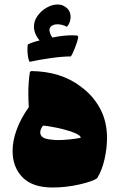

<svg xmlns="http://www.w3.org/2000/svg" viewBox="-20 -797 532 854"><path d="M456 -183Q456 -138 445 -89Q434 -40 412 -4Q392 10 333 23.5Q274 37 214 37Q125 37 80.5 -8Q36 -53 36 -126Q36 -172 55 -222.5Q74 -273 108 -320Q106 -358 106 -380Q106 -433 113 -477L119 -481Q252 -479 339 -412Q393 -373 424.5 -315.5Q456 -258 456 -183ZM236 -174Q284 -174 339 -184Q339 -196 305 -208.5Q271 -221 229 -229.5Q187 -238 171 -238Q159 -222 159 -208Q159 -182 200 -177Q221 -174 236 -174ZM328 -633Q326 -616 314 -585.5Q302 -555 295 -546Q258 -546 205 -538.5Q152 -531 112 -522Q107 -529 104.5 -545Q102 -561 102 -578Q102 -596 105 -600Q126 -610 156 -617Q131 -647 131 -679Q131 -704 147 -726.5Q163 -749 187.5 -763Q212 -777 236 -777Q255 -777 268 -768Q294 -753 294 -721Q294 -697 278 -678Q255 -689 236 -689Q220 -689 210 -682Q200 -675 200 -665Q200 -648 213 -630Q261 -640 301 -640L324 -639Z"/></svg>

Font: Lalezar
Style: Bold
Weight: 700
Designer: Borna Izadpanah
Foundry: Borna Izadpanah
Version: Version 1.003;January 24, 2021;FontCreator 13.0.0.2683 64-bi